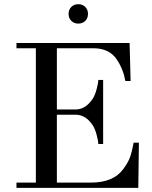

<svg xmlns="http://www.w3.org/2000/svg" viewBox="-20 -908 736 928"><path d="M324.7 -807.1Q311.5 -820.3 311.5 -840.8Q311.5 -861.3 324.7 -874.5Q337.9 -887.7 358.4 -887.7Q378.9 -887.7 392.1 -874.5Q405.3 -861.3 405.3 -840.8Q405.3 -820.3 392.1 -807.1Q378.9 -793.9 358.4 -793.9Q337.9 -793.9 324.7 -807.1ZM59.6 0V-25.4H153.3V-674.8H59.6V-700.2H606.4L611.3 -516.6H585.9Q582 -536.1 578.6 -548.3Q575.2 -560.5 565.7 -582.5Q556.2 -604.5 542 -624Q505.9 -674.8 430.7 -674.8H254.9V-378.9H345.7Q394 -378.9 428.7 -431.6Q439.5 -448.2 447.3 -478Q455.1 -507.8 455.1 -521.5H478.5V-211.9H455.1Q455.1 -225.6 447.3 -255.4Q439.5 -285.2 428.7 -301.8Q394.5 -353.5 345.7 -353.5H254.9V-25.4H419.4Q528.3 -25.4 576.2 -91.3Q599.6 -123 608.9 -149.4Q618.2 -175.8 626 -218.3H651.4L648.4 0Z"/></svg>

Font: Theano Didot
Style: Regular
Weight: 400
Designer: Alexey Kryukov
Version: Version 2.0